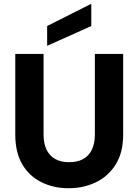

<svg xmlns="http://www.w3.org/2000/svg" viewBox="-20 -986 733 1018"><path d="M344 12Q265 12 200.5 -19.5Q136 -51 98.5 -114Q61 -177 61 -273V-700H211V-272Q211 -225 227 -192Q243 -159 273.5 -142.5Q304 -126 346 -126Q390 -126 420.5 -142.5Q451 -159 467 -192Q483 -225 483 -272V-700H633V-273Q633 -177 593.5 -114Q554 -51 488.5 -19.5Q423 12 344 12ZM230 -743V-848L464 -966V-848Z"/></svg>

Font: DM Sans 24pt Black
Style: Regular
Weight: 900
Designer: Colophon Foundry, Jonny Pinhorn
Foundry: Colophon Foundry
Version: Version 4.004;gftools[0.9.30]